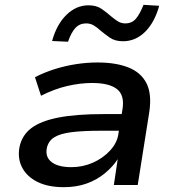

<svg xmlns="http://www.w3.org/2000/svg" viewBox="-20 -767 725 796"><path d="M244 9Q179 9 135 -13Q91 -35 71.5 -73Q52 -111 61 -158Q71 -206 109.5 -235.5Q148 -265 221.5 -279.5Q295 -294 409 -294H503L493 -225H400Q324 -225 276.5 -219Q229 -213 204.5 -197.5Q180 -182 174 -152Q167 -116 194 -95Q221 -74 276 -74Q323 -74 365 -92.5Q407 -111 436.5 -143Q466 -175 471 -213L488 -315Q497 -373 464.5 -398Q432 -423 362 -423Q313 -423 259 -410.5Q205 -398 150 -370L125 -447Q164 -467 207 -480.5Q250 -494 295 -501Q340 -508 384 -508Q460 -508 512 -487.5Q564 -467 587 -422.5Q610 -378 599 -303L551 0H452L468 -107Q447 -75 414 -48Q381 -21 339 -6Q297 9 244 9ZM262 -594 196 -597Q215 -666 255.5 -705.5Q296 -745 347 -745Q380 -745 401.5 -730Q423 -715 441 -699Q454 -688 468 -679Q482 -670 499 -670Q527 -670 543.5 -689.5Q560 -709 575 -747L640 -743Q621 -674 581.5 -635Q542 -596 490 -596Q457 -596 436 -610.5Q415 -625 397 -640Q383 -653 369 -661.5Q355 -670 337 -670Q310 -670 292.5 -651Q275 -632 262 -594Z"/></svg>

Font: Nunito Sans 7pt SemiExpanded SemiBold
Style: Italic
Weight: 600
Width: 6
Italic angle: -9°
Designer: Vernon Adams
Foundry: Vernon Adams
Version: Version 3.101;gftools[0.9.27]